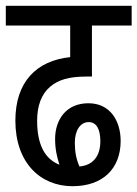

<svg xmlns="http://www.w3.org/2000/svg" viewBox="-20 -642 474 662"><path d="M230 0C335 0 396 -61 396 -156C396 -225 360 -286 285 -286C207 -286 170 -228 170 -163C170 -129 176 -101 185 -74C134 -94 108 -144 108 -226C108 -278 123 -318 154 -344C181 -366 216 -378 277 -378H297V-554H434V-622H0V-554H222V-445C106 -433 33 -360 33 -226C33 -81 119 0 230 0ZM238 -150C238 -191 256 -221 286 -221C311 -221 326 -199 326 -155C326 -103 300 -72 254 -68C243 -93 238 -118 238 -150Z"/></svg>

Font: Noto Sans Devanagari UI ExtraCondensed
Style: Regular
Weight: 400
Width: 2
Designer: Jelle Bosma - Monotype Design Team
Foundry: Monotype Imaging Inc.
Version: Version 2.003